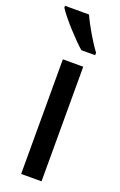

<svg xmlns="http://www.w3.org/2000/svg" viewBox="-160 -808 530 850"><g transform="rotate(20 105.5 -383.0)"><path d="M103 -766H-10V-757C16 -716 87 -639 125 -606H190V-618C163 -653 123 -721 103 -766ZM158 0V-540H62V0Z"/></g></svg>

Font: Noto Sans Khmer ExtraCondensed Medium
Style: Regular
Weight: 500
Width: 2
Designer: Danh Hong and the Monotype Design Team
Foundry: Monotype Imaging Inc.
Version: Version 2.004